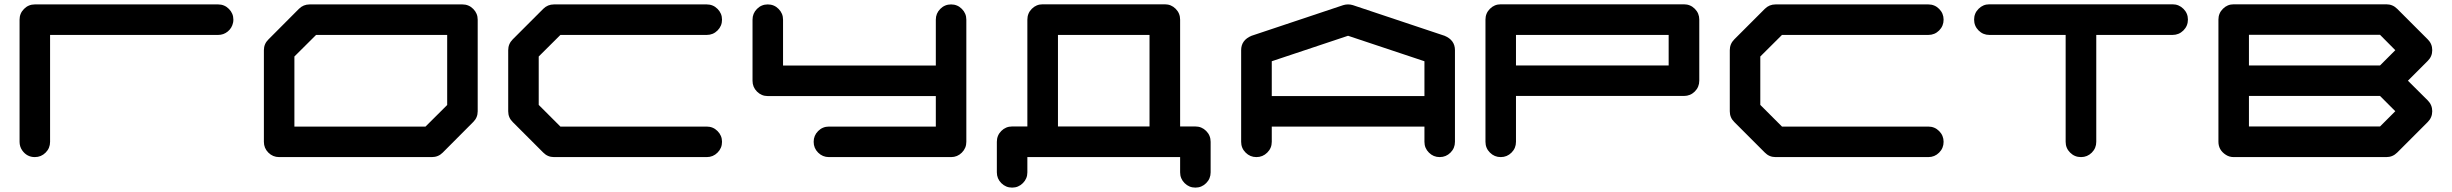

<svg xmlns="http://www.w3.org/2000/svg" viewBox="-20 -729 11378 891"><path d="M141.6 -708.5H992.2Q1021.5 -708.5 1042.2 -687.7Q1063 -667 1063 -637.7Q1063 -630.4 1061.5 -623.5Q1056.2 -598.6 1036.9 -582.8Q1017.6 -566.9 992.2 -566.9H212.4V-70.8Q212.4 -41.5 191.7 -20.8Q170.9 0 141.6 0Q105 0 83 -31.2Q70.8 -48.8 70.8 -70.8V-637.7Q70.8 -667 91.6 -687.7Q112.3 -708.5 141.6 -708.5Z M2055.2 -241.7V-566.9H1446.8L1346.2 -466.8V-141.6H1954.6ZM2126 -708.5Q2155.3 -708.5 2176 -687.7Q2196.8 -667 2196.8 -637.7V-212.4Q2196.8 -183.1 2175.8 -162.6L2034.2 -20.5Q2013.7 0 1983.9 0H1275.4Q1246.1 0 1225.3 -20.8Q1204.6 -41.5 1204.6 -70.8V-496.1Q1204.6 -525.4 1225.6 -545.9L1367.2 -688Q1387.7 -708.5 1417 -708.5Z M3259.8 -141.6Q3289.1 -141.6 3309.8 -120.8Q3330.6 -100.1 3330.6 -70.8Q3330.6 -41.5 3309.8 -20.8Q3289.1 0 3259.8 0H2550.8Q2521.5 0 2501 -21L2359.4 -162.6Q2338.4 -183.1 2338.4 -212.4V-496.1Q2338.4 -525.4 2359.4 -546.4L2501 -688Q2521.5 -708.5 2550.8 -708.5H3259.8Q3289.1 -708.5 3309.8 -687.7Q3330.6 -667 3330.6 -637.7Q3330.6 -608.4 3309.8 -587.6Q3289.1 -566.9 3259.8 -566.9H2580.6L2480 -466.8V-242.2L2580.6 -141.6Z M4464.4 -70.8Q4464.4 -41.5 4443.6 -20.8Q4422.9 0 4393.6 0H3826.7Q3797.4 0 3776.6 -20.8Q3755.9 -41.5 3755.9 -70.8Q3755.9 -100.1 3776.6 -120.8Q3797.4 -141.6 3826.7 -141.6H4322.8V-283.2H3543Q3513.7 -283.2 3492.9 -304Q3472.2 -324.7 3472.2 -354V-637.7Q3472.2 -667 3492.9 -687.7Q3513.7 -708.5 3543 -708.5Q3572.3 -708.5 3593 -687.7Q3613.8 -667 3613.8 -637.7V-424.8H4322.8V-637.7Q4322.8 -667 4343.5 -687.7Q4364.3 -708.5 4393.6 -708.5Q4422.9 -708.5 4443.6 -687.7Q4464.4 -667 4464.4 -637.7Z M5314.5 -142.1V-566.9H4889.6V-142.1ZM5598.1 70.8Q5598.1 100.1 5577.4 120.8Q5556.6 141.6 5527.3 141.6Q5498 141.6 5477.3 120.8Q5456.5 100.1 5456.5 70.8V0H4747.6V70.8Q4747.6 100.1 4726.8 120.8Q4706.1 141.6 4676.8 141.6Q4647.5 141.6 4626.7 120.8Q4606 100.1 4606 70.8V-70.8Q4606 -100.6 4626.7 -121.3Q4647.5 -142.1 4676.8 -142.1H4747.6V-637.7Q4747.6 -667.5 4768.3 -688.2Q4789.1 -709 4818.4 -709H5385.7Q5415 -709 5435.8 -688.2Q5456.5 -667.5 5456.5 -637.7V-142.1H5527.3Q5556.6 -142.1 5577.4 -121.3Q5598.1 -100.6 5598.1 -70.8Z M6590.3 -283.2V-444.8L6235.8 -563L5881.8 -444.8V-283.2ZM6731.9 -70.8Q6731.9 -41.5 6711.2 -20.8Q6690.4 0 6661.1 0Q6631.8 0 6611.1 -20.8Q6590.3 -41.5 6590.3 -70.8V-141.6H5881.8V-70.8Q5881.8 -41.5 5860.8 -20.8Q5839.8 0 5810.5 0Q5781.2 0 5760.5 -20.8Q5739.7 -41.5 5739.7 -70.8V-496.1Q5739.7 -543 5788.1 -563L5789.1 -563.5H5789.6L6213.4 -705.1Q6224.1 -708.5 6235.8 -708.5Q6247.6 -708.5 6258.3 -705.1L6682.1 -563.5H6683.1L6683.6 -563Q6731.9 -543 6731.9 -496.1Z M7723.6 -425.3V-566.9H7015.1V-425.3ZM7865.7 -354.5Q7865.7 -325.2 7845 -304.4Q7824.2 -283.7 7794.4 -283.7H7015.1V-70.8Q7015.1 -41.5 6994.4 -20.8Q6973.6 0 6944.3 0Q6915 0 6894.3 -20.8Q6873.5 -41.5 6873.5 -70.8V-638.2Q6873.5 -667.5 6894.3 -688.2Q6915 -709 6944.3 -709H7794.4Q7824.2 -709 7845 -688.2Q7865.7 -667.5 7865.7 -638.2Z M8928.7 -141.6Q8958 -141.6 8978.8 -120.8Q8999.5 -100.1 8999.5 -70.8Q8999.5 -41.5 8978.8 -20.8Q8958 0 8928.7 0H8219.7Q8190.4 0 8169.9 -21L8028.3 -162.6Q8007.3 -183.1 8007.3 -212.4V-496.1Q8007.3 -525.4 8028.3 -546.4L8169.9 -688Q8190.4 -708.5 8219.7 -708.5H8928.7Q8958 -708.5 8978.8 -687.7Q8999.5 -667 8999.5 -637.7Q8999.5 -608.4 8978.8 -587.6Q8958 -566.9 8928.7 -566.9H8249.5L8148.9 -466.8V-242.2L8249.5 -141.6Z M10062 -709Q10091.3 -709 10112.3 -688.2Q10133.3 -667.5 10133.3 -638.2Q10133.3 -608.4 10112.3 -587.6Q10091.3 -566.9 10062 -566.9H9708V-70.8Q9708 -41.5 9687.3 -20.8Q9666.5 0 9637.2 0Q9607.4 0 9586.7 -20.8Q9565.9 -41.5 9565.9 -70.8V-566.9H9211.9Q9182.6 -566.9 9161.9 -587.6Q9141.1 -608.4 9141.1 -638.2Q9141.1 -667.5 9161.9 -688.2Q9182.6 -709 9211.9 -709Z M11024.9 -142.1 11095.7 -212.9 11024.9 -283.7H10416.5V-142.1ZM11024.9 -425.3 11095.7 -496.1 11024.9 -567.4H10416.5V-425.3ZM11154.3 -354.5 11246.1 -263.2Q11267.1 -242.2 11267.1 -212.9Q11267.1 -183.6 11246.1 -162.6L11104.5 -21Q11083.5 0 11054.2 0H10345.7Q10325.2 0 10309.1 -10.7Q10274.9 -32.7 10274.9 -71.3V-638.2Q10274.9 -667.5 10295.7 -688.2Q10316.4 -709 10345.7 -709H11054.2Q11083.5 -709 11104.5 -688L11246.1 -546.4Q11267.1 -525.9 11267.1 -496.1Q11267.1 -466.8 11246.1 -446.3Z"/></svg>

Font: Robtronika
Style: Regular
Weight: 400
Designer: GGBot
Version: 1.00